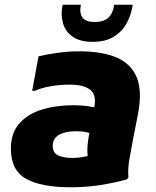

<svg xmlns="http://www.w3.org/2000/svg" viewBox="-20 -780 659 812"><path d="M279 12Q154 12 90 -24Q26 -60 26 -151Q26 -217 61.5 -257.5Q97 -298 157 -316.5Q217 -335 292 -335Q323 -335 351 -331Q379 -327 394 -322L374 -211Q359 -218 343 -221.5Q327 -225 299 -225Q257 -225 230 -210Q203 -195 203 -163Q203 -134 225.5 -123Q248 -112 287 -112Q304 -112 327.5 -115.5Q351 -119 367 -126V-77Q355 -91 351.5 -115.5Q348 -140 350.5 -167Q353 -194 358 -217L375 -310Q392 -374 364.5 -398Q337 -422 276 -422Q231 -422 192.5 -415Q154 -408 128 -396H116L143 -542Q182 -551 226 -557Q270 -563 315 -563Q411 -563 472.5 -537Q534 -511 558 -453.5Q582 -396 564 -300L543 -193Q536 -154 528 -111Q520 -68 523 -29L516 -21Q460 -6 402 3Q344 12 279 12ZM372 -603Q318 -603 287 -625Q256 -647 246 -683Q236 -719 245 -760H322Q315 -724 329 -705.5Q343 -687 380 -687Q419 -687 438.5 -705.5Q458 -724 463 -760H541Q536 -720 517 -684Q498 -648 462.5 -625.5Q427 -603 372 -603Z"/></svg>

Font: Kufam ExtraBold
Style: Italic
Weight: 800
Italic angle: -11°
Designer: Artur Schmal
Foundry: Original Type
Version: Version 1.301; ttfautohint (v1.8.3)